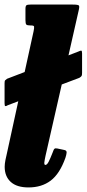

<svg xmlns="http://www.w3.org/2000/svg" viewBox="-24 -800 380 841"><path d="M7 -455 84 -484.5 123 -662.5Q126.5 -679 125.2 -683.8Q124 -688.5 112.5 -688.5H110Q95 -688.5 91.2 -692.5Q87.5 -696.5 87.5 -712V-760.5Q87.5 -774 92 -777Q96.5 -780 109.5 -780H295Q318.5 -780 321.8 -775.5Q325 -771 320 -751.5L276 -557.5L320 -574.5Q328 -578.5 331.8 -578.2Q335.5 -578 335.5 -566V-481.5Q335.5 -471 333.5 -467.5Q331.5 -464 323.5 -459L246.5 -430L175.5 -118Q174.5 -113 172.2 -101.8Q170 -90.5 170 -87Q170 -77.5 174.5 -77.5Q182 -77.5 189.2 -91.8Q196.5 -106 207 -133Q211 -145.5 214.8 -148.5Q218.5 -151.5 227.5 -149.5L258 -143Q268.5 -141 267.8 -131.5Q267 -122 262.5 -108.5Q237.5 -38.5 198 -8.8Q158.5 21 101 21Q49.5 21 23 -3.2Q-3.5 -27.5 -3.5 -69.5Q-3.5 -82 -0.2 -99Q3 -116 6 -127L56 -356.5L10 -339Q2.5 -334.5 -0.8 -335.2Q-4 -336 -4 -348V-435Q-4 -445.5 -1.5 -448.2Q1 -451 7 -455Z"/></svg>

Font: Besley* Condensed Heavy
Style: Italic
Weight: 800
Width: 3
Italic angle: -13°
Designer: Owen Earl
Foundry: indestructible type*
Version: Version 3.000; ttfautohint (v1.8.3)